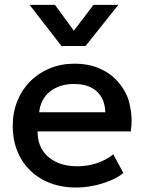

<svg xmlns="http://www.w3.org/2000/svg" viewBox="-20 -780 612 814"><path d="M302.5 15Q222.5 15 162 -17.8Q101.5 -50.5 67.8 -109.5Q34 -168.5 34 -246.5Q34 -303.5 53.5 -351.8Q73 -400 108.5 -435.5Q144 -471 191.8 -490.5Q239.5 -510 296 -510Q357.5 -510 405.5 -488.2Q453.5 -466.5 485.2 -427.5Q517 -388.5 527.5 -346.8Q538 -305 538 -271Q538 -247.5 534.5 -223H139.5Q139.5 -221 139.5 -219Q139.5 -177 159.5 -144.5Q179.5 -112 217.8 -93.5Q256 -75 308 -75Q350 -75 389.2 -87.8Q428.5 -100.5 460.5 -125.5L503 -46.5Q479 -27 445 -13.2Q411 0.5 374 7.8Q337 15 302.5 15ZM146 -304H426.5Q425 -360 390.8 -392Q356.5 -424 293.5 -424Q232.5 -424 192.2 -392Q152 -360 146 -304ZM240.5 -585 105.5 -759.5H213L293 -650L376.5 -759.5H482L342.5 -585Z"/></svg>

Font: Geologica EX
Style: Regular
Weight: 400
Designer: Sindre Bremnes, Frode Helland
Foundry: Monokrom Skriftforlag AS
Version: Version 1.010;gftools[0.9.28]